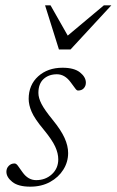

<svg xmlns="http://www.w3.org/2000/svg" viewBox="-20 -690 438 720"><path d="M34.5 -77Q41 -77 47.2 -68.2Q53.5 -59.5 64.5 -44Q85.5 -14.5 115.5 -14.5Q150.5 -14.5 174.5 -36.5Q198.5 -58.5 198.5 -92.5Q198.5 -115 187 -140.2Q175.5 -165.5 143 -205Q110 -244.5 98.8 -270.5Q87.5 -296.5 87.5 -319Q87.5 -371.5 123.2 -403.8Q159 -436 214.5 -436Q258 -436 280 -418.5Q302 -401 302 -380Q302 -367.5 294.2 -359Q286.5 -350.5 272.5 -350.5Q267.5 -350.5 261.8 -358.8Q256 -367 245 -381.5Q223 -411.5 193.5 -411.5Q163 -411.5 143.5 -393.8Q124 -376 124 -341.5Q124 -323 135.5 -300.5Q147 -278 178 -240Q209 -202 222.2 -172.5Q235.5 -143 235.5 -116Q235.5 -82.5 217.5 -53.8Q199.5 -25 167.5 -7.5Q135.5 10 93.5 10Q48.5 10 26.2 -7.8Q4 -25.5 4 -46Q4 -59 12.8 -68Q21.5 -77 34.5 -77ZM397.5 -670 244.5 -504.5H201L149 -670H169.5L234 -556.5L369.5 -670Z"/></svg>

Font: Newsreader Text Light
Style: Italic
Weight: 300
Italic angle: -17°
Designer: Hugues Gentile
Foundry: Production Type
Version: Version 1.001